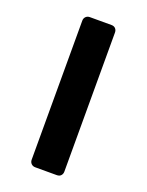

<svg xmlns="http://www.w3.org/2000/svg" viewBox="-122 -678 569 745"><g transform="rotate(20 162.5 -305.0)"><path d="M118 5Q108 5 101.5 -1.5Q95 -8 95 -18V-592Q95 -602 101.5 -608.5Q108 -615 118 -615H207Q218 -615 224 -608.5Q230 -602 230 -592V-18Q230 -8 224 -1.5Q218 5 207 5Z"/></g></svg>

Font: Rubik
Style: Bold
Weight: 700
Designer: Hubert and Fischer
Foundry: Hubert and Fischer
Version: Version 2.300;gftools[0.9.30]